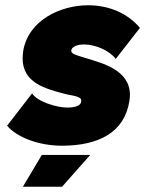

<svg xmlns="http://www.w3.org/2000/svg" viewBox="-20 -547 552 730"><path d="M215 7C353 7 453 -42 472 -163C473 -171 474 -178 474 -186C474 -282 367 -307 310 -325C276 -336 251 -340 251 -354C251 -370 276 -378 299 -378C344 -378 397 -354 420 -323L512 -441C466 -496 395 -527 315 -527C210 -527 87 -470 68 -352C67 -342 66 -334 66 -325C66 -232 153 -210 219 -192C253 -182 289 -183 289 -164C289 -145 267 -138 235 -138C195 -138 121 -161 102 -192L7 -69C46 -23 131 7 215 7ZM67 163H216L323 42H139Z"/></svg>

Font: Arthouse Owned Black
Style: Italic
Weight: 900
Italic angle: -10°
Designer: Jeremy Tribby
Foundry: Tribby Type
Version: Version 1.000;PS 001.000;hotconv 1.0.88;makeotf.lib2.5.64775